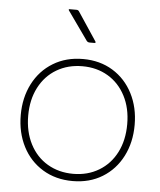

<svg xmlns="http://www.w3.org/2000/svg" viewBox="-53 -777 706 848"><g transform="rotate(5 299.5 -353.5)"><path d="M47 -247Q47 -324 78.5 -385.5Q110 -447 167.5 -482Q225 -517 300 -517Q375 -517 432 -482Q489 -447 520.5 -385.5Q552 -324 552 -247Q552 -169 520.5 -107.5Q489 -46 432 -11Q375 24 300 24Q225 24 167.5 -11Q110 -46 78.5 -107.5Q47 -169 47 -247ZM264 -724 347 -599Q351 -592 343 -592H322Q314 -592 309 -598L219 -725Q215 -731 222 -731H252Q260 -731 264 -724ZM519 -247Q519 -318 491 -372Q463 -426 413.5 -455.5Q364 -485 300 -485Q236 -485 186 -455.5Q136 -426 108 -372Q80 -318 80 -247Q80 -176 108 -121.5Q136 -67 186 -37.5Q236 -8 300 -8Q364 -8 414 -38Q464 -68 491.5 -122Q519 -176 519 -247Z"/></g></svg>

Font: LINE Seed JP_TTF Thin
Style: Regular
Weight: 250
Designer: LY Corporation & Fontrix & Fontworks
Version: Version 1.008